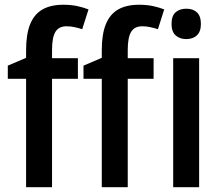

<svg xmlns="http://www.w3.org/2000/svg" viewBox="-20 -785 927 805"><path d="M306.6 -454.6H198.2V0H89.4V-454.6H12.7V-509.8L89.4 -542.5V-574.7Q89.4 -641.6 106.4 -683.6Q123.5 -725.6 158.2 -745.4Q192.9 -765.1 245.6 -765.1Q276.9 -765.1 302.5 -759.8Q328.1 -754.4 351.1 -745.6L324.7 -662.6Q309.1 -667.5 293 -671.1Q276.9 -674.8 258.8 -674.8Q226.6 -674.8 212.4 -651.4Q198.2 -627.9 198.2 -576.2V-541H306.6ZM624 -454.6H515.6V0H406.7V-454.6H330.1V-509.8L406.7 -542.5V-574.7Q406.7 -641.6 423.8 -683.6Q440.9 -725.6 475.6 -745.4Q510.3 -765.1 563 -765.1Q594.2 -765.1 619.9 -759.8Q645.5 -754.4 668.5 -745.6L642.1 -662.6Q626.5 -667.5 610.4 -671.1Q594.2 -674.8 576.2 -674.8Q543.9 -674.8 529.8 -651.4Q515.6 -627.9 515.6 -576.2V-541H624ZM814.9 -541V0H706.1V-541ZM761.2 -748.5Q789.1 -748.5 805.7 -733.2Q822.3 -717.8 822.3 -684.6Q822.3 -652.3 805.4 -636.7Q788.6 -621.1 761.2 -621.1Q733.4 -621.1 716.3 -636.7Q699.2 -652.3 699.2 -684.6Q699.2 -718.3 716.1 -733.4Q732.9 -748.5 761.2 -748.5Z"/></svg>

Font: Open Sans SemiCondensed SemiBold
Style: Regular
Weight: 600
Width: 4
Designer: Monotype Design Team
Foundry: Monotype Imaging Inc.
Version: Version 3.000